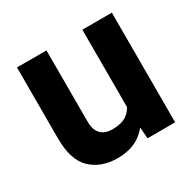

<svg xmlns="http://www.w3.org/2000/svg" viewBox="-124 -659 809 801"><g transform="rotate(-30 280.0 -259.0)"><path d="M365.7 -528.3H507.8V0H374.5L365.7 -127ZM424.3 -237.3Q424.3 -166 402.8 -110.4Q381.3 -54.7 337.4 -22.5Q293.5 9.8 226.1 9.8Q147.9 9.8 99.4 -35.9Q50.8 -81.5 50.8 -186.5V-528.3H192.9V-185.5Q192.9 -156.7 202.4 -138.9Q211.9 -121.1 228.8 -113.3Q245.6 -105.5 267.1 -105.5Q311 -105.5 336.2 -122.6Q361.3 -139.6 371.8 -169.4Q382.3 -199.2 382.3 -236.3Z"/></g></svg>

Font: Heebo
Style: Bold
Weight: 700
Designer: Oded Ezer
Foundry: Ezer Type House
Version: Version 3.100